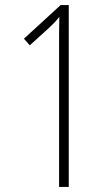

<svg xmlns="http://www.w3.org/2000/svg" viewBox="-20 -734 441 754"><path d="M250 0V-714H218L74 -582L97 -556L173 -625C190 -641 201 -652 213 -668C212 -623 212 -591 212 -549V0Z"/></svg>

Font: Noto Sans Armenian ExtraCondensed ExtraLight
Style: Regular
Weight: 200
Width: 2
Designer: Monotype Design Team
Foundry: Monotype Imaging Inc.
Version: Version 2.008